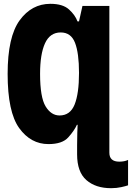

<svg xmlns="http://www.w3.org/2000/svg" viewBox="-20 -745 691 1006"><path d="M562 241Q591 241 615.5 235.5Q640 230 651 226V93Q632 102 605 102Q553 102 553 55V-145L387 -99Q386 -70 385 -49Q384 -28 384 15V64Q384 156 432.5 198.5Q481 241 562 241ZM234 10Q306 10 337.5 -25Q369 -60 383 -91H391L421 0H553V-714H412L394 -633H386Q374 -666 341.5 -695.5Q309 -725 244 -725Q146 -725 83 -638.5Q20 -552 20 -358Q20 -158 80.5 -74Q141 10 234 10ZM190 -358Q190 -462 216 -518.5Q242 -575 298 -575Q352 -575 373 -521Q394 -467 394 -363Q394 -255 371 -197.5Q348 -140 292 -140Q248 -140 219 -187.5Q190 -235 190 -358Z"/></svg>

Font: Noto Sans Mono Extra
Style: Regular
Weight: 800
Designer: Monotype Design Team
Foundry: Monotype Imaging Inc.
Version: Version 1.900